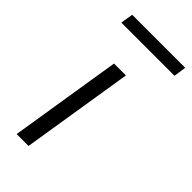

<svg xmlns="http://www.w3.org/2000/svg" viewBox="-220 -745 799 799"><g transform="rotate(45 179.5 -345.5)"><path d="M58 0 137 -494H207L128 0ZM38 -636 47 -691H359L351 -636Z"/></g></svg>

Font: Nunito Sans 7pt Light
Style: Italic
Weight: 300
Italic angle: -9°
Designer: Vernon Adams
Foundry: Vernon Adams
Version: Version 3.101;gftools[0.9.27]